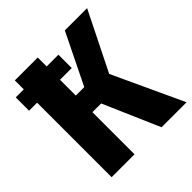

<svg xmlns="http://www.w3.org/2000/svg" viewBox="-189 -854 997 997"><g transform="rotate(-45 309.5 -355.5)"><path d="M301 -309.2H236.9V0H68.7V-547.2H9.7V-645.1H68.7V-710.8H236.9V-645.1H323.1V-547.2H236.9V-431.3H299L435.9 -710.8H599.5L439 -388.2L619 0H435.4Z"/></g></svg>

Font: Fira Code
Style: Bold
Weight: 700
Monospace: yes
Designer: Carrois Corporate, Edenspiekermann AG, Nikita Prokopov
Foundry: Carrois Corporate, Edenspiekermann AG, Nikita Prokopov
Version: Version 6.000; ttfautohint (v1.8.2) -l 8 -r 50 -G 200 -x 14 